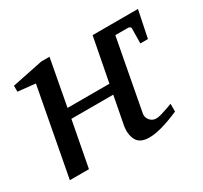

<svg xmlns="http://www.w3.org/2000/svg" viewBox="-111 -646 857 810"><g transform="rotate(-30 317.0 -241.0)"><path d="M553 -29Q459 12 406 12Q360 12 345 -16.5Q330 -45 337 -86L363 -221H159L117 0H24L104 -425L19 -434V-463L170 -494H210L168 -269H372L413 -482H634L607 -351H570L571 -422Q572 -427 567.5 -430.5Q563 -434 559 -434H496L432 -94Q427 -74 439 -58.5Q451 -43 471 -43Q481 -43 498 -48Q515 -53 533 -59.5Q551 -66 553 -67Z"/></g></svg>

Font: Veleka
Style: Italic
Weight: 400
Italic angle: -12°
Designer: Stefan Peev, Context Ltd, 2016; SIL International, 1997-2014.
Foundry: Stefan Peev, Context Ltd, 2016
Version: Version 1.000